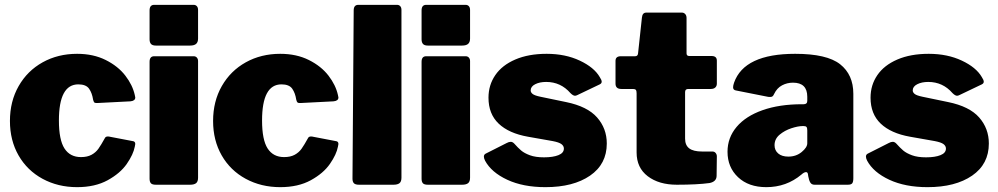

<svg xmlns="http://www.w3.org/2000/svg" viewBox="-20 -762 4117 792"><path d="M536 -370Q538 -362 538 -360Q538 -346 518 -344L381 -337H378Q371 -337 368.5 -340Q366 -343 364 -351Q360 -378 347.5 -396Q335 -414 303 -414Q223 -414 223 -265Q223 -185 246 -149.5Q269 -114 314 -114Q340 -114 357.5 -123.5Q375 -133 386 -148.5Q397 -164 413 -193Q416 -199 425 -199Q430 -199 433 -198L527 -180Q538 -179 538 -168Q538 -167 536 -157Q530 -125 503 -86Q476 -47 424 -18.5Q372 10 298 10Q219 10 155.5 -24.5Q92 -59 56.5 -121Q21 -183 21 -263Q21 -344 57 -407Q93 -470 156 -505Q219 -540 298 -540Q365 -540 416 -514.5Q467 -489 497 -450Q527 -411 536 -370Z M797 -603Q797 -588 789 -581Q781 -574 764 -574H623Q609 -574 603 -580.5Q597 -587 597 -600V-719Q597 -742 616 -742H779Q787 -742 792 -736.5Q797 -731 797 -721ZM797 -29Q797 -13 789 -6.5Q781 0 764 0H623Q608 0 602.5 -6Q597 -12 597 -25V-507Q597 -530 616 -530H779Q787 -530 792 -524.5Q797 -519 797 -510Z M1374 -370Q1376 -362 1376 -360Q1376 -346 1356 -344L1219 -337H1216Q1209 -337 1206.5 -340Q1204 -343 1202 -351Q1198 -378 1185.5 -396Q1173 -414 1141 -414Q1061 -414 1061 -265Q1061 -185 1084 -149.5Q1107 -114 1152 -114Q1178 -114 1195.5 -123.5Q1213 -133 1224 -148.5Q1235 -164 1251 -193Q1254 -199 1263 -199Q1268 -199 1271 -198L1365 -180Q1376 -179 1376 -168Q1376 -167 1374 -157Q1368 -125 1341 -86Q1314 -47 1262 -18.5Q1210 10 1136 10Q1057 10 993.5 -24.5Q930 -59 894.5 -121Q859 -183 859 -263Q859 -344 895 -407Q931 -470 994 -505Q1057 -540 1136 -540Q1203 -540 1254 -514.5Q1305 -489 1335 -450Q1365 -411 1374 -370Z M1636 -29Q1636 -13 1628 -6.5Q1620 0 1603 0H1461Q1446 0 1440 -6Q1434 -12 1434 -25L1439 -719Q1439 -742 1458 -742H1618Q1626 -742 1631 -736.5Q1636 -731 1636 -721Z M1919 -603Q1919 -588 1911 -581Q1903 -574 1886 -574H1745Q1731 -574 1725 -580.5Q1719 -587 1719 -600V-719Q1719 -742 1738 -742H1901Q1909 -742 1914 -736.5Q1919 -731 1919 -721ZM1919 -29Q1919 -13 1911 -6.5Q1903 0 1886 0H1745Q1730 0 1724.5 -6Q1719 -12 1719 -25V-507Q1719 -530 1738 -530H1901Q1909 -530 1914 -524.5Q1919 -519 1919 -510Z M2233 -424Q2206 -424 2187.5 -414.5Q2169 -405 2169 -389Q2169 -381 2177 -374.5Q2185 -368 2209 -363L2315 -341Q2403 -323 2443 -277.5Q2483 -232 2483 -170Q2483 -85 2414 -37.5Q2345 10 2230 10Q2138 10 2072.5 -20.5Q2007 -51 1981 -99Q1976 -109 1976 -116Q1976 -124 1983 -128L2070 -172Q2079 -177 2087 -177Q2094 -177 2101 -170Q2117 -152 2130 -141Q2143 -130 2166 -121.5Q2189 -113 2224 -113Q2261 -113 2283.5 -122Q2306 -131 2306 -149Q2306 -160 2296 -167.5Q2286 -175 2260 -180L2158 -198Q2079 -212 2037 -252Q1995 -292 1995 -359Q1995 -411 2023 -452Q2051 -493 2105.5 -516.5Q2160 -540 2235 -540Q2312 -540 2371.5 -512Q2431 -484 2454 -444Q2462 -432 2462 -425Q2462 -418 2454 -414L2362 -370Q2356 -367 2352 -367Q2344 -367 2333 -378Q2293 -424 2233 -424Z M2819 -395Q2806 -395 2806 -382V-190Q2806 -163 2823 -150Q2840 -137 2876 -137H2919Q2927 -137 2932 -131Q2937 -125 2937 -117L2936 -37Q2936 -13 2907 -7Q2856 0 2772 0Q2698 0 2652 -35Q2606 -70 2606 -133V-377Q2606 -387 2603 -391Q2600 -395 2591 -395H2543Q2519 -395 2519 -417V-511Q2519 -530 2541 -530H2600Q2611 -530 2612 -542L2628 -690Q2630 -710 2646 -710H2793Q2801 -710 2806.5 -704Q2812 -698 2812 -688V-542Q2812 -531 2823 -531H2915Q2937 -531 2937 -512V-417Q2937 -407 2930.5 -401Q2924 -395 2912 -395Z M3141 10Q3068 10 3024.5 -31Q2981 -72 2981 -136Q2981 -194 3018.5 -238.5Q3056 -283 3125.5 -307.5Q3195 -332 3288 -332H3295Q3310 -332 3310 -346V-363Q3310 -421 3251 -421Q3227 -421 3206 -410Q3185 -399 3173 -374Q3170 -367 3166.5 -364.5Q3163 -362 3157 -362Q3150 -362 3146 -363L3015 -389Q3004 -391 3004 -402Q3004 -409 3008 -421Q3050 -540 3260 -540Q3391 -540 3445.5 -497Q3500 -454 3500 -375V-27Q3500 -12 3495.5 -6Q3491 0 3477 0H3340Q3328 0 3322.5 -9Q3317 -18 3314 -35L3313 -42Q3312 -52 3305 -52Q3297 -52 3286 -42Q3224 10 3141 10ZM3295 -242H3291Q3272 -242 3244.5 -233Q3217 -224 3196 -206.5Q3175 -189 3175 -163Q3175 -142 3190 -129Q3205 -116 3232 -116Q3264 -116 3287 -135Q3310 -154 3310 -171V-224Q3310 -234 3307 -238Q3304 -242 3295 -242Z M3809 -424Q3782 -424 3763.5 -414.5Q3745 -405 3745 -389Q3745 -381 3753 -374.5Q3761 -368 3785 -363L3891 -341Q3979 -323 4019 -277.5Q4059 -232 4059 -170Q4059 -85 3990 -37.5Q3921 10 3806 10Q3714 10 3648.5 -20.5Q3583 -51 3557 -99Q3552 -109 3552 -116Q3552 -124 3559 -128L3646 -172Q3655 -177 3663 -177Q3670 -177 3677 -170Q3693 -152 3706 -141Q3719 -130 3742 -121.5Q3765 -113 3800 -113Q3837 -113 3859.5 -122Q3882 -131 3882 -149Q3882 -160 3872 -167.5Q3862 -175 3836 -180L3734 -198Q3655 -212 3613 -252Q3571 -292 3571 -359Q3571 -411 3599 -452Q3627 -493 3681.5 -516.5Q3736 -540 3811 -540Q3888 -540 3947.5 -512Q4007 -484 4030 -444Q4038 -432 4038 -425Q4038 -418 4030 -414L3938 -370Q3932 -367 3928 -367Q3920 -367 3909 -378Q3869 -424 3809 -424Z"/></svg>

Font: Libre Franklin Black
Style: Regular
Weight: 900
Designer: Pablo Impallari, Rodrigo Fuenzalida
Foundry: Impallari Type
Version: Version 1.002; ttfautohint (v1.5)